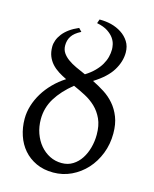

<svg xmlns="http://www.w3.org/2000/svg" viewBox="-114 -821 731 911"><g transform="rotate(15 251.5 -365.0)"><path d="M389.2 -211.9Q389.2 -257.3 374.8 -288.8Q360.4 -320.3 337.2 -342.5Q314 -364.7 284.7 -380.1Q255.4 -395.5 225.1 -408.7Q171.9 -365.7 142.8 -318.4Q113.8 -271 113.8 -215.3Q113.8 -178.2 125.2 -146Q136.7 -113.8 156.7 -90.1Q176.8 -66.4 203.9 -52.7Q231 -39.1 262.7 -39.1Q293.5 -39.1 317.1 -54Q340.8 -68.8 356.7 -93.3Q372.6 -117.7 380.9 -148.7Q389.2 -179.7 389.2 -211.9ZM192.4 -664.6Q175.8 -656.2 164.8 -647.2Q153.8 -638.2 147.2 -627.9Q140.6 -617.7 137.7 -606.4Q134.8 -595.2 134.8 -583Q134.8 -562.5 145 -547.1Q155.3 -531.7 172.4 -519.3Q189.5 -506.8 212.4 -496.1Q235.4 -485.4 260.7 -474.6Q287.1 -491.2 304.9 -509.3Q322.8 -527.3 333.7 -546.1Q344.7 -564.9 349.6 -584Q354.5 -603 354.5 -622.1Q354.5 -630.9 351.6 -645.5Q348.6 -660.2 338.4 -675.3Q328.1 -690.4 308.1 -703.9Q288.1 -717.3 253.9 -724.1L260.7 -743.7H264.6Q291.5 -743.7 318.4 -737.3Q346.7 -730 369.6 -715.1Q392.6 -700.2 407 -677.5Q421.4 -654.8 421.4 -624Q421.4 -579.6 394.8 -536.1Q368.2 -492.7 306.2 -454.1Q335.9 -439.5 364.5 -421.4Q393.1 -403.3 415 -377.9Q437 -352.5 450.4 -318.4Q463.9 -284.2 463.9 -237.8Q463.9 -185.1 445.8 -138.9Q427.7 -92.8 396.7 -58.8Q365.7 -24.9 324.2 -5.1Q282.7 14.6 235.4 14.6Q188 14.6 151.4 -2.4Q114.7 -19.5 89.8 -48.3Q64.9 -77.1 52 -115.7Q39.1 -154.3 39.1 -197.3Q39.1 -230 49.1 -262.5Q59.1 -294.9 77.4 -325Q95.7 -355 121.8 -381.6Q147.9 -408.2 180.7 -429.2Q159.2 -439.5 140.4 -451.4Q121.6 -463.4 107.4 -479Q93.3 -494.6 85.2 -514.6Q77.1 -534.7 77.1 -561.5Q77.1 -576.7 83 -593Q88.9 -609.4 101.1 -625.2Q113.3 -641.1 132.3 -655Q151.4 -668.9 177.7 -680.2Z"/></g></svg>

Font: Akkhara
Style: Regular
Weight: 400
Designer: J. Victor Gaultney
Version: Version 1.00 June 13, 2006, initial release